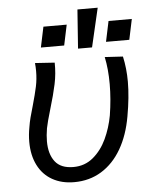

<svg xmlns="http://www.w3.org/2000/svg" viewBox="-55 -828 710 887"><g transform="rotate(-5 300.0 -385.0)"><path d="M62.5 -192.5Q62.5 -226 69 -260Q72.5 -282.5 78.2 -304.5Q84 -326.5 93.5 -359Q108 -410 115.2 -444Q122.5 -478 122.5 -515.5Q122.5 -536.5 120.5 -553L211.5 -547Q212.5 -496 202.2 -447.8Q192 -399.5 172.5 -335Q155 -276.5 149.5 -248Q144 -215 144 -188Q144 -128.5 170.8 -93.8Q197.5 -59 256 -59Q309 -59 347.8 -91.5Q386.5 -124 410 -174.2Q433.5 -224.5 444 -282Q456 -356.5 456 -426Q456 -497 444 -552.5L528 -547.5Q540.5 -492 540.5 -430Q540.5 -359 524.5 -270Q509.5 -184 472.8 -120.8Q436 -57.5 380.2 -23.2Q324.5 11 253.5 11Q195.5 11 152.2 -13.5Q109 -38 85.8 -84Q62.5 -130 62.5 -192.5ZM476 -717H584L564 -622H456ZM174 -717H282L262 -622H154ZM431.5 -782.5 389.5 -602H324.5L337.5 -782.5Z"/></g></svg>

Font: JuliaMono Italic
Style: Regular
Weight: 400
Italic angle: -9°
Monospace: yes
Designer: cormullion
Foundry: corm
Version: Version 0.049; ttfautohint (v1.8.4)